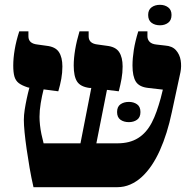

<svg xmlns="http://www.w3.org/2000/svg" viewBox="-20 -777 796 797"><path d="M119 0Q110 -39 103 -79.5Q96 -120 90.5 -158.5Q85 -197 82 -228Q79 -259 79 -279Q79 -299 82.5 -321.5Q86 -344 91 -367.5Q96 -391 102 -413L96 -414Q71 -422 58 -432Q45 -442 40 -459Q35 -476 35 -505Q35 -535 41 -571Q47 -607 60 -647H98V-626Q98 -611 107.5 -602.5Q117 -594 137 -592L173 -587Q210 -583 224.5 -561Q239 -539 239 -501Q239 -475 234.5 -450Q230 -425 222 -398L161 -406Q154 -379 149 -348.5Q144 -318 144 -292Q144 -277 146 -258Q148 -239 152 -220Q156 -201 161 -182H314L359 -412H351Q314 -417 300 -438.5Q286 -460 286 -505Q286 -535 292 -571Q298 -607 310 -647H348V-626Q348 -611 357.5 -602.5Q367 -594 387 -592L423 -587Q460 -583 474.5 -561Q489 -539 489 -501Q489 -475 484.5 -450Q480 -425 473 -398L424 -404L380 -182H466Q493 -182 514.5 -187.5Q536 -193 553.5 -204Q571 -215 585 -231Q599 -247 610 -268Q621 -289 630 -314.5Q639 -340 647 -369L656 -405L595 -412Q558 -416 544 -438Q530 -460 530 -505Q530 -535 535.5 -570Q541 -605 554 -647H592V-626Q592 -613 601 -603.5Q610 -594 630 -592L665 -588Q695 -586 710.5 -568.5Q726 -551 730 -526.5Q734 -502 729 -477L693 -310Q684 -267 671.5 -227Q659 -187 643.5 -152.5Q628 -118 609 -90Q590 -62 568 -42Q546 -22 520.5 -11Q495 0 467 0ZM466 -312Q466 -334 480 -344Q494 -354 515 -354Q535 -354 549 -344Q563 -334 563 -312Q563 -290 549 -280Q535 -270 515 -270Q494 -270 480 -280Q466 -290 466 -312ZM644 -672Q623 -672 609 -682.5Q595 -693 595 -715Q595 -736 609 -746.5Q623 -757 644 -757Q664 -757 678 -746.5Q692 -736 692 -715Q692 -693 678 -682.5Q664 -672 644 -672Z"/></svg>

Font: Noto Serif Hebrew ExtraBold
Style: Regular
Weight: 800
Version: Version 2.003